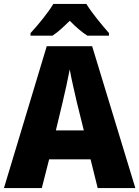

<svg xmlns="http://www.w3.org/2000/svg" viewBox="-20 -949 703 969"><path d="M416 -929H249C224 -886 168 -818 134 -782V-769H245C274 -788 299 -812 332 -844C364 -812 391 -788 421 -769H530V-782C494 -823 444 -883 416 -929ZM473 0H663L445 -716H216L0 0H191L228 -145H437ZM368 -432 403 -291H262L296 -433C307 -479 324 -555 332 -599C339 -555 359 -473 368 -432Z"/></svg>

Font: Noto Sans Bengali SemiCondensed ExtraBold
Style: Regular
Weight: 800
Width: 4
Designer: Joana Ranito - Universal Thirst; Jelle Bosma - Monotype Design Team
Foundry: Universal Thirst ehf.
Version: Version 3.000